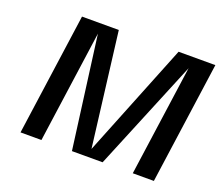

<svg xmlns="http://www.w3.org/2000/svg" viewBox="-117 -867 1186 1035"><g transform="rotate(20 476.5 -350.0)"><path d="M188 -700H399L480 -47L742 -700H953L855 0H734L823 -635L561 0H385L300 -643L210 0H90Z"/></g></svg>

Font: Fivo Sans Modern Med
Style: Italic
Weight: 450
Designer: Alexander Slobzheninov
Foundry: Alexander Slobzheninov
Version: 1.0